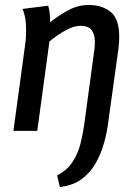

<svg xmlns="http://www.w3.org/2000/svg" viewBox="-20 -527 533 773"><path d="M34 0 82 -353Q84 -367 84.5 -381Q85 -395 85 -408Q85 -439 80 -461.5Q75 -484 70 -491L174 -504Q182 -477 182 -437Q212 -462 252.5 -484.5Q293 -507 338 -507Q391 -507 425.5 -479Q460 -451 460 -380Q460 -356 457 -332L417 -44Q412 0 400 44.5Q388 89 366.5 128Q345 167 309.5 193.5Q274 220 221 226L210 179Q250 159 272 125Q294 91 304 51.5Q314 12 319 -25L358 -313Q360 -324 361 -335.5Q362 -347 362 -358Q362 -386 350 -404.5Q338 -423 304 -423Q281 -423 255.5 -410.5Q230 -398 209 -383Q188 -368 179 -360L130 0Z"/></svg>

Font: Rosario SemiBold
Style: Italic
Weight: 600
Italic angle: -8.05°
Designer: Hector Gatti
Foundry: Omnibus Type
Version: Version 1.101; ttfautohint (v1.8.1.43-b0c9)